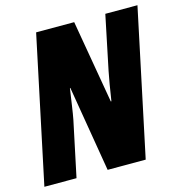

<svg xmlns="http://www.w3.org/2000/svg" viewBox="-111 -810 858 906"><g transform="rotate(-15 318.0 -357.0)"><path d="M-5 0H152L209 -270Q214 -296 219.5 -334Q225 -372 232 -419H234L304 0H490L641 -714H484L429 -449Q418 -394 405 -308H402L332 -714H146Z"/></g></svg>

Font: Noto Sans Display Condensed Black
Style: Italic
Weight: 900
Width: 3
Italic angle: -192°
Designer: Monotype Design Team
Foundry: Monotype Imaging Inc.
Version: Version 1.900